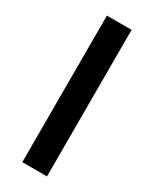

<svg xmlns="http://www.w3.org/2000/svg" viewBox="-193 -792 676 842"><g transform="rotate(30 144.5 -371.0)"><path d="M82 -742H207V0H82Z"/></g></svg>

Font: APTA Sans SemiBold
Style: Bold
Weight: 600
Version: Version 7.200